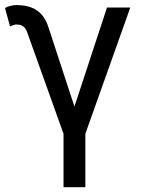

<svg xmlns="http://www.w3.org/2000/svg" viewBox="-20 -538 578 772"><path d="M323.2 0 503.9 -507.8H410.2L279.3 -109.4L175.3 -426.8Q166 -457 149.4 -477.1Q132.8 -497.1 107.4 -507.3Q82 -517.6 45.9 -517.6Q34.2 -517.6 21.2 -514.2Q8.3 -510.7 0 -505.9L20.5 -431.6Q24.9 -434.1 32.5 -436.8Q40 -439.5 45.9 -439.5Q59.1 -439.5 67.4 -435.5Q75.7 -431.6 81.3 -424.1Q86.9 -416.5 90.3 -405.3L235.4 0V214.8H323.2Z"/></svg>

Font: Giphurs SC
Style: Regular
Weight: 400
Version: Version 0.920